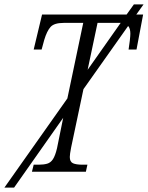

<svg xmlns="http://www.w3.org/2000/svg" viewBox="-70 -780 672 872"><path d="M75 0 83 -32H105Q128 -32 144 -36.5Q160 -41 170.5 -57Q181 -73 189 -107L217 -245L-6 72H-50L236 -333L308 -676H219Q176 -676 159.5 -657.5Q143 -639 131 -599L119 -555H83L121 -714H505L538 -760H582L549 -714H580L550 -555H514Q517 -573 519.5 -595Q522 -617 522 -627Q522 -651 512 -662L309 -375L253 -110Q247 -79 247 -67Q247 -45 261.5 -38.5Q276 -32 305 -32H327L320 0ZM373 -676 328 -463 478 -676H472Z"/></svg>

Font: Noto Serif Condensed Light
Style: Italic
Weight: 300
Width: 3
Italic angle: -12°
Designer: Monotype Design Team
Foundry: Monotype Imaging Inc.
Version: Version 2.014; ttfautohint (v1.8.4.7-5d5b)